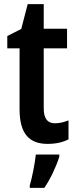

<svg xmlns="http://www.w3.org/2000/svg" viewBox="-20 -681 369 922"><path d="M244 -89C207 -89 190 -113 190 -161V-449H302V-543H190V-661H113L82 -542L15 -508V-449H74V-156C74 -38 121 10 209 10C248 10 283 2 309 -12V-103C287 -94 265 -89 244 -89ZM265 71V61H152C148 102 134 173 123 209V221H193C223 177 250 119 265 71Z"/></svg>

Font: Noto Sans Armenian Condensed SemiBold
Style: Regular
Weight: 600
Width: 3
Designer: Monotype Design Team
Foundry: Monotype Imaging Inc.
Version: Version 2.008